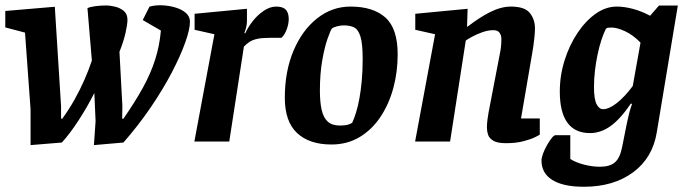

<svg xmlns="http://www.w3.org/2000/svg" viewBox="-23 -538 2615 730"><path d="M93.2 13.7V-122.2L72.1 -414L-2.9 -433.8V-496.3L185.4 -512.3L209.2 -133.6V-86.7H213.7Q239.8 -122.5 260.8 -160Q281.7 -197.6 298.2 -235.2Q314.7 -272.8 326.3 -307.8L309.5 -507.2Q320.4 -512 339.9 -514.6Q359.5 -517.2 379.7 -517.2Q396.2 -517.2 415 -512.5Q433.8 -507.9 447.7 -496.4Q461.6 -484.9 461.6 -462.4Q461.6 -445.4 454.2 -412.6Q446.7 -379.7 431.2 -341.1L442.3 -135.2L441.5 -86.7H446.2Q490.5 -150.4 520.4 -204.7Q550.2 -258.9 566.9 -311.4Q583.7 -363.8 588.7 -421.8L519.7 -461.8L545.3 -512.6Q565.5 -518.7 591.7 -517.9Q618 -517 642.4 -510Q666.8 -503 683 -489.5Q699.2 -475.9 699.2 -455.3Q699.2 -426.5 681.1 -375.9Q663 -325.3 629.9 -261.8Q596.7 -198.3 550 -129.7Q503.3 -61.1 446.3 3.9L334.1 13.7L340.4 -77.4L335.7 -184.6Q310.1 -133.4 276.3 -81.2Q242.5 -29 212.2 3.9Z M716 0 792.2 -407.8 716.9 -424.8V-485.6L915.9 -504.6V-457Q915.9 -446.4 912.9 -434Q909.9 -421.6 905.9 -412H909.9Q918.9 -433 937 -456.5Q955.1 -480 979.1 -496.5Q1003.2 -513 1026.7 -513Q1052.5 -513 1063.7 -501.1Q1074.8 -489.1 1074.8 -465.7Q1074.8 -446.6 1066.8 -425.6Q1058.8 -404.5 1047.1 -394.2H1002Q973.5 -394.2 955.3 -390.3Q937.1 -386.3 925.7 -378.8Q914.3 -371.3 904.3 -360.7L848.7 0Z M1237.1 11.4Q1153.2 11.4 1106.6 -32.1Q1059.9 -75.6 1059.9 -166.2Q1059.9 -267 1093 -345.3Q1126.1 -423.5 1182.9 -468.3Q1239.6 -513 1309.6 -513Q1396.2 -513 1442.6 -471.1Q1489 -429.3 1489 -331.3Q1489 -264.5 1472.4 -203Q1455.7 -141.6 1423.3 -93.2Q1391 -44.8 1344.1 -16.7Q1297.2 11.4 1237.1 11.4ZM1269 -60.7Q1286 -60.7 1297 -63.2Q1307.9 -65.7 1316 -71Q1323.6 -87.4 1330.7 -110.3Q1337.9 -133.2 1343.4 -163.3Q1349 -193.5 1352.4 -231.1Q1355.9 -268.7 1355.9 -313.8Q1355.9 -371.2 1347.6 -398.5Q1339.3 -425.9 1323.6 -433.7Q1307.8 -441.5 1284.1 -441.5Q1271.6 -441.5 1257.5 -437.7Q1243.4 -433.8 1238.7 -429.3Q1233.8 -422.9 1222.6 -391.4Q1211.3 -359.8 1202.3 -309.1Q1193.3 -258.4 1193.3 -192.9Q1193.3 -149.4 1200.1 -119.8Q1206.9 -90.2 1223.3 -75.5Q1239.7 -60.7 1269 -60.7Z M1901 6.4Q1868.1 6.4 1852.7 -2.9Q1837.3 -12.1 1832.8 -25.4Q1828.3 -38.8 1828.3 -52.3Q1828.3 -68.4 1830.6 -84.9Q1833 -101.4 1834.8 -111.7L1877.6 -334.2Q1880.3 -346.7 1881.8 -360.4Q1883.3 -374.1 1883.3 -390Q1883.3 -404.3 1876.1 -413.8Q1868.8 -423.3 1852.7 -423.3Q1832.2 -423.3 1809.8 -415.1Q1787.5 -407 1770.7 -397.7Q1754 -388.5 1747.9 -383.8L1688.3 0H1555.3L1631.2 -407.8L1555.9 -424.8V-485.6L1754.9 -504.6L1752.8 -436.4H1754.3Q1776 -453.2 1797.4 -467.2Q1818.9 -481.2 1839.2 -491.5Q1859.6 -501.9 1879.8 -507.4Q1900 -513 1919.3 -513Q1972 -513 1991.5 -488.6Q2011 -464.3 2011 -430.2Q2011 -418.6 2009.3 -400Q2007.5 -381.4 2005.1 -364.2Q2002.7 -347.1 2000.7 -336.9L1958 -87.7H2029.3V-26.2Q2027.3 -24.2 2011.1 -16.3Q1995 -8.4 1967 -1Q1939.1 6.4 1901 6.4Z M2196.8 172.1Q2118.4 172.1 2077.1 146.3Q2035.8 120.6 2035.8 72.1Q2035.8 61.6 2041.9 45.4Q2048 29.2 2057 13.4Q2065.9 -2.4 2074.8 -13.2Q2083.7 -24.1 2089 -24H2145.3V66.3Q2164.8 79.3 2196.8 87.7Q2228.8 96 2258.1 96Q2296 96 2315.3 78.9Q2334.6 61.9 2342.6 20.2Q2352.2 -29.7 2358.8 -61.4Q2365.4 -93.1 2370.4 -112Q2375.5 -130.8 2379.9 -142L2376.1 -144.8Q2335.8 -85.5 2298.5 -58.7Q2261.1 -32 2220.4 -32Q2163 -32 2134.2 -71.7Q2105.4 -111.4 2105.4 -189.8Q2105.4 -250.7 2123.6 -308.6Q2141.8 -366.5 2172.8 -412.8Q2203.8 -459.1 2242.2 -486.1Q2280.6 -513 2322 -513Q2351 -513 2384.1 -504.1Q2417.2 -495.2 2448.7 -478.1L2482.6 -517H2554.2L2474.1 -34.8Q2458.5 62 2384.3 117Q2310.1 172.1 2196.8 172.1ZM2269.9 -122.8Q2291.9 -122.8 2321.6 -145.7Q2351.2 -168.6 2382.8 -210.9L2412.3 -375.9Q2383.8 -405.3 2353.4 -419.3Q2322.9 -433.3 2302.2 -433.3Q2292.1 -433.3 2288.2 -432.5Q2284.3 -431.7 2280.7 -428.6Q2271.6 -410.5 2263.4 -385.4Q2255.2 -360.3 2249.1 -331Q2242.9 -301.7 2239.1 -270Q2235.4 -238.4 2235.4 -207Q2235.4 -161.4 2245.2 -142.1Q2255.1 -122.8 2269.9 -122.8Z"/></svg>

Font: Faustina Light
Style: Italic
Weight: 300
Italic angle: -8°
Designer: Alfonso Garcia
Foundry: http://www.omnibus-type.com
Version: Version 1.200